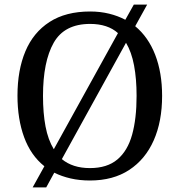

<svg xmlns="http://www.w3.org/2000/svg" viewBox="-20 -775 782 835"><path d="M173 -52Q114 -99 85 -178Q56 -257 56 -359Q56 -470 90.5 -552Q125 -634 195.5 -679.5Q266 -725 372 -725Q416 -725 454.5 -715.5Q493 -706 525 -689L562 -755H620L568 -661Q625 -614 655 -536.5Q685 -459 685 -358Q685 -247 648.5 -164.5Q612 -82 542 -36Q472 10 371 10Q326 10 287 1Q248 -8 216 -24L181 40H122ZM371 -44Q446 -44 490.5 -81.5Q535 -119 554.5 -189Q574 -259 574 -358Q574 -432 563 -490.5Q552 -549 528 -589L249 -83Q296 -44 371 -44ZM493 -631Q471 -651 440.5 -661Q410 -671 372 -671Q260 -671 213.5 -589Q167 -507 167 -358Q167 -283 178 -225Q189 -167 214 -126Z"/></svg>

Font: Noto Serif Lao
Style: Regular
Weight: 400
Designer: Monotype Design Team
Foundry: Monotype Imaging Inc.
Version: Version 2.003